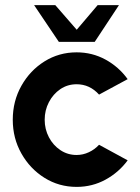

<svg xmlns="http://www.w3.org/2000/svg" viewBox="-20 -719 550 752"><path d="M368 -152 480 -91Q445.5 -44 393.5 -15.5Q341.5 13 280 13Q211 13 154.2 -22.5Q97.5 -58 63.8 -117.8Q30 -177.5 30 -250Q30 -323 63.8 -383Q97.5 -443 154.2 -478.5Q211 -514 280 -514Q341.5 -514 393.5 -485.5Q445.5 -457 480 -409L368 -348.5Q331.5 -389 280 -389Q244.5 -389 216.2 -369.8Q188 -350.5 171.5 -318.8Q155 -287 155 -250Q155 -213 171.5 -181.5Q188 -150 216.5 -131Q245 -112 280 -112Q305 -112 328 -122.8Q351 -133.5 368 -152ZM210.5 -555 113.5 -699H196.5L280.5 -602.5L362.5 -699H446L351 -555Z"/></svg>

Font: Urbanist
Style: Bold
Weight: 700
Designer: Corey Hu
Foundry: Corey Hu
Version: Version 1.330; ttfautohint (v1.8.4.7-5d5b)